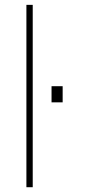

<svg xmlns="http://www.w3.org/2000/svg" viewBox="-20 -782 353 802"><path d="M116.7 0H90.3V-761.7H116.7ZM241.7 -354.5H195.3V-421.9H241.7Z"/></svg>

Font: Roboto-Thin
Style: Regular
Weight: 250
Designer: Google
Version: Version 1.100141; 2013; ttfautohint (v0.94.14-c901) -l 8 -r 